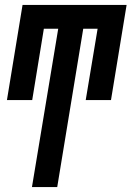

<svg xmlns="http://www.w3.org/2000/svg" viewBox="-20 -550 540 775"><path d="M109 205 215 -434H157L110 -146H8L71 -530H491L428 -146H326L374 -434H316L211 205Z"/></svg>

Font: Iosevka Curly Slab Oblique
Style: Bold
Weight: 700
Italic angle: -9°
Monospace: yes
Designer: Belleve Invis
Foundry: Belleve Invis
Version: Version 11.1.0; ttfautohint (v1.8.3)